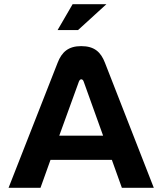

<svg xmlns="http://www.w3.org/2000/svg" viewBox="-20 -900 765 920"><path d="M256 -599 21 0H174L222 -134H516L564 0H717L483 -599C463 -651 432 -679 369 -679C308 -679 276 -651 256 -599ZM256 -756H354L490 -880H328ZM264 -250 358 -509C361 -517 366 -520 369 -520C373 -520 378 -518 381 -509L474 -250Z"/></svg>

Font: LT Wave Alt Bold
Style: Regular
Weight: 700
Designer: Daniel Lyons
Version: Version 2.5 (Glyphs App)